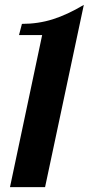

<svg xmlns="http://www.w3.org/2000/svg" viewBox="-20 -768 364 788"><path d="M70 -670Q137 -670 197 -689Q257 -708 324 -748L165 0H21L153 -624H58Z"/></svg>

Font: Galada
Style: Regular
Weight: 400
Designer: Latin by Pablo Impallari, Bengali by Jeremie Hornus, Yoann Minet, and Juan Bruce
Foundry: black foundry
Version: Version 1.261;PS 1.261;hotconv 1.0.86;makeotf.lib2.5.63406